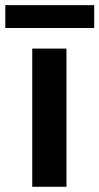

<svg xmlns="http://www.w3.org/2000/svg" viewBox="-52 -714 380 734"><path d="M71.3 -528.3V0H202.1V-528.3ZM-31.7 -606.9H308.1V-694.3H-31.7Z"/></svg>

Font: Wand UI Pro Bold
Style: Regular
Weight: 700
Designer: Andreas Faust
Version: Version 1.003;FEAKit 1.0